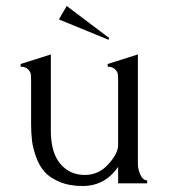

<svg xmlns="http://www.w3.org/2000/svg" viewBox="-20 -613 564 642"><path d="M441 -431V-65Q441 -47 449.5 -28.5Q458 -10 472 -10V0H375V-55Q331 9 256 9Q212 9 179 -5Q146 -19 128.5 -39Q111 -59 100.5 -88.5Q90 -118 87 -143Q84 -168 84 -198V-341Q84 -357 83 -365Q82 -373 73.5 -381.5Q65 -390 49 -390V-399L150 -431V-176Q150 -103 181.5 -65.5Q213 -28 264 -28Q310 -28 342.5 -64Q375 -100 375 -128V-341Q375 -357 374 -365Q373 -373 364.5 -381.5Q356 -390 340 -390V-399ZM345 -486 343 -480 177 -548 203 -593Z"/></svg>

Font: Forum
Style: Regular
Weight: 400
Designer: Denis Masharov
Foundry: Denis Masharov
Version: Version 1.000